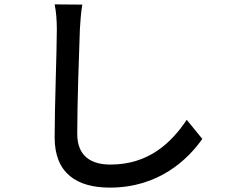

<svg xmlns="http://www.w3.org/2000/svg" viewBox="-20 -803 1040 875"><path d="M229 -783C236 -750 239 -710 239 -669C239 -573 229 -318 229 -177C229 -13 330 52 481 52C703 52 836 -76 902 -170L831 -257C760 -151 657 -53 483 -53C398 -53 332 -89 332 -193C332 -331 340 -559 344 -669C346 -704 349 -746 355 -782Z"/></svg>

Font: Genne Gothic Medium
Style: Regular
Weight: 500
Designer: Ryoko NISHIZUKA (kana & ideographs); Paul D. Hunt (Latin, Greek & Cyrillic); Wenlong ZHANG (bopomofo); Sandoll Communica
Foundry: Adobe Systems Incorporated
Version: Version 1.004;PS 1.004;hotconv 16.6.51;makeotf.lib2.5.65220